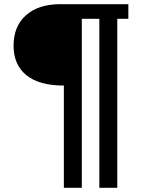

<svg xmlns="http://www.w3.org/2000/svg" viewBox="-20 -720 680 920"><path d="M286 -310Q167 -310 106 -360Q45 -410 45 -501Q45 -594 104.5 -647Q164 -700 269 -700H595V-630H542V180H456V-630H372V180H286Z"/></svg>

Font: Niramit
Style: Regular
Weight: 400
Version: Version 1.000; ttfautohint (v1.6)